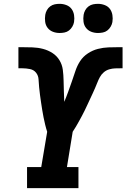

<svg xmlns="http://www.w3.org/2000/svg" viewBox="-20 -981 659 1001"><path d="M121 0V-110H195L226 -294Q220 -312 215.5 -331Q211 -350 207 -369.5Q203 -389 200 -408.5Q197 -428 194 -447.5Q191 -467 188.5 -486.5Q186 -506 184 -526Q182 -546 181 -566.5Q180 -587 168 -602Q156 -617 136 -621Q116 -625 96 -625Q91 -625 86 -625Q81 -625 76 -625V-735Q80 -735 84 -735Q88 -735 92 -735Q121 -735 149.5 -734Q178 -733 204.5 -726Q231 -719 253.5 -704.5Q276 -690 290 -667Q304 -644 307.5 -617Q311 -590 311.5 -561.5Q312 -533 313 -505Q314 -477 315 -450Q326 -476 335.5 -502.5Q345 -529 354.5 -556Q364 -583 373 -610.5Q382 -638 397.5 -662Q413 -686 438 -702.5Q463 -719 490.5 -726Q518 -733 545.5 -734Q573 -735 600 -735Q605 -735 609.5 -735Q614 -735 619 -735V-625Q617 -625 614.5 -625Q612 -625 610 -625Q595 -625 580 -624.5Q565 -624 549.5 -619.5Q534 -615 521.5 -604.5Q509 -594 501 -579.5Q493 -565 487.5 -550.5Q482 -536 475.5 -521.5Q469 -507 462.5 -492.5Q456 -478 449 -463.5Q442 -449 435.5 -434.5Q429 -420 422 -406Q415 -392 407.5 -377.5Q400 -363 392 -349Q384 -335 376 -321Q368 -307 359 -294L329 -110H389V0ZM491 -809Q472 -809 455.5 -815.5Q439 -822 428.5 -835.5Q418 -849 415.5 -867Q413 -885 416 -904Q418 -916 424.5 -928Q431 -940 442 -948Q453 -956 465.5 -958.5Q478 -961 491 -961Q509 -961 526 -954.5Q543 -948 553 -934.5Q563 -921 566 -903Q569 -885 566 -866Q564 -854 557 -842Q550 -830 539.5 -822Q529 -814 516 -811.5Q503 -809 491 -809ZM291 -809Q272 -809 255.5 -815.5Q239 -822 228.5 -835.5Q218 -849 215.5 -867Q213 -885 216 -904Q218 -916 224.5 -928Q231 -940 242 -948Q253 -956 265.5 -958.5Q278 -961 291 -961Q309 -961 326 -954.5Q343 -948 353 -934.5Q363 -921 366 -903Q369 -885 366 -866Q364 -854 357 -842Q350 -830 339.5 -822Q329 -814 316 -811.5Q303 -809 291 -809Z"/></svg>

Font: Iosevka Etoile XBdObl
Style: Regular
Weight: 800
Italic angle: -9°
Designer: Belleve Invis
Foundry: Belleve Invis
Version: Version 15.5.2; ttfautohint (v1.8.4)